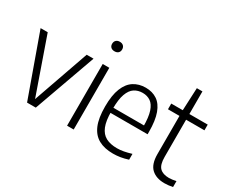

<svg xmlns="http://www.w3.org/2000/svg" viewBox="-118 -1101 1724 1459"><g transform="rotate(30 744.0 -372.0)"><path d="M201 0 7 -541.5H69.5L245.5 -38.5H235L411.5 -541.5H471.5L277.5 0Z M552 0V-541.5H610V0ZM581 -669.5Q560.5 -669.5 548.8 -680.5Q537 -691.5 537 -710.5Q537 -730 548.8 -741.5Q560.5 -753 581 -753Q601.5 -753 613.2 -741.5Q625 -730 625 -710.5Q625 -691.5 613.2 -680.5Q601.5 -669.5 581 -669.5Z M959.5 9.5Q884 9.5 832.8 -18.5Q781.5 -46.5 755.2 -108Q729 -169.5 729 -271Q729 -370 753.8 -431.5Q778.5 -493 823 -521.2Q867.5 -549.5 926.5 -549.5Q985 -549.5 1027.2 -521.2Q1069.5 -493 1092 -431.5Q1114.5 -370 1114.5 -270V-249.5H764V-294H1071L1057.5 -282.5Q1057.5 -366.5 1041.5 -414.8Q1025.5 -463 996 -483.2Q966.5 -503.5 926 -503.5Q885.5 -503.5 854.5 -483.5Q823.5 -463.5 806 -415.2Q788.5 -367 788.5 -282.5V-263Q788.5 -180 808.2 -131.5Q828 -83 867.2 -62Q906.5 -41 965.5 -41Q993 -41 1023 -46.5Q1053 -52 1089.5 -63V-12Q1054 -0.5 1022.2 4.5Q990.5 9.5 959.5 9.5Z M1410.5 9Q1337.5 9 1296 -29.8Q1254.5 -68.5 1254.5 -156.5V-541.5L1263.5 -740H1312.5V-165.5Q1312.5 -97 1339.5 -70Q1366.5 -43 1420 -43Q1434.5 -43 1449.8 -45.2Q1465 -47.5 1482.5 -51V1Q1465.5 4.5 1447 6.8Q1428.5 9 1410.5 9ZM1153.5 -491.5V-541.5H1473.5V-491.5Z"/></g></svg>

Font: Encode Sans SemiCondensed Light
Style: Regular
Weight: 300
Width: 4
Designer: Multiple Designers
Foundry: Impallari Type
Version: Version 3.002